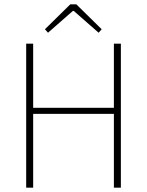

<svg xmlns="http://www.w3.org/2000/svg" viewBox="-20 -860 674 880"><path d="M100 0V-660H132V-366H502V-660H534V0H502V-338H132V0ZM200 -710 186 -726 302 -840H330L446 -726L432 -710L318 -810H314Z"/></svg>

Font: Source Sans 3 Variable
Style: Regular
Weight: 200
Designer: Paul D. Hunt
Foundry: Adobe Systems Incorporated
Version: Version 3.026